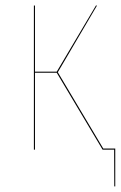

<svg xmlns="http://www.w3.org/2000/svg" viewBox="-20 -537 434 689"><path d="M350.6 -3.9H393.6V131.8H390.1L389.6 0H348.1L183.6 -275.9H105.5V0H101.6V-517.1H105.5V-279.8H183.6L324.2 -517.1H328.1L187.5 -277.8Z"/></svg>

Font: Fira Sans Compressed Four
Style: Regular
Weight: 100
Width: 1
Designer: Carrois Corporate & Edenspiekermann AG
Foundry: Carrois Corporate GbR & Edenspiekermann AG
Version: Version 4.203;PS 004.203;hotconv 1.0.88;makeotf.lib2.5.64775